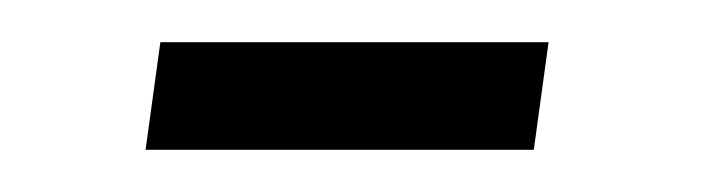

<svg xmlns="http://www.w3.org/2000/svg" viewBox="-20 -235 340 91"><path d="M49 -164H233L240 -215H56Z"/></svg>

Font: Josefin Slab Thin Medium
Style: Italic
Weight: 500
Italic angle: -12°
Version: Version 2.000